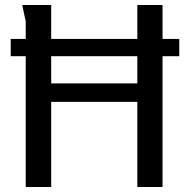

<svg xmlns="http://www.w3.org/2000/svg" viewBox="-20 -749 754 769"><path d="M530 -341H185V0H83V-664Q83 -665 79.5 -679.5Q76 -694 73 -710Q70 -726 69 -729H185V-415H530V-729H631V0H530ZM23 -593H698V-524H23Z"/></svg>

Font: Rosario Medium
Style: Regular
Weight: 500
Version: Version 1.201